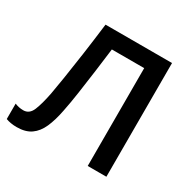

<svg xmlns="http://www.w3.org/2000/svg" viewBox="-160 -874 1044 1044"><g transform="rotate(30 362.0 -352.0)"><path d="M630.4 0H513.2V-614.3H310.1Q301.8 -547.4 291.5 -469.5Q281.2 -391.6 270.5 -319.1Q259.8 -246.6 249 -194.3Q236.3 -128.9 216.1 -83.3Q195.8 -37.6 161.6 -13.7Q127.4 10.3 72.3 10.3Q53.2 10.3 35.6 7.3Q18.1 4.4 4.4 -1V-97.7Q16.1 -92.8 29.5 -89.8Q43 -86.9 58.1 -86.9Q95.7 -86.9 112.8 -128.4Q129.9 -169.9 144 -242.2Q150.9 -280.3 162.4 -351.8Q173.8 -423.3 187 -516.8Q200.2 -610.4 212.9 -713.9H630.4Z"/></g></svg>

Font: Open Sans SemiBold
Style: Regular
Weight: 600
Designer: Monotype Design Team
Foundry: Monotype Imaging Inc.
Version: Version 3.003; ttfautohint (v1.8.4)